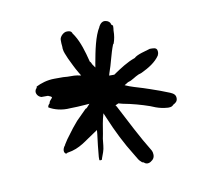

<svg xmlns="http://www.w3.org/2000/svg" viewBox="-55 -586 592 537"><g transform="rotate(-10 240.5 -317.5)"><path d="M54 -373C44 -363 52 -349 63 -346H82C84 -344 91 -344 92 -339C89 -335 84 -331 83 -327V-325C80 -322 77 -319 77 -314C92 -305 113 -299 137 -301C150 -301 165 -302 179 -303L192 -304L183 -294C182 -293 180 -292 179 -292L150 -263L135 -245C128 -236 121 -226 114 -217L105 -203V-202C100 -197 94 -184 103 -178C104 -178 106 -178 108 -180H109C144 -185 164 -205 191 -222L200 -228L199 -217C196 -195 194 -175 192 -153V-146C192 -144 192 -143 195 -143C198 -143 200 -144 200 -146V-147C204 -158 209 -169 210 -182L212 -201C216 -219 218 -239 222 -256L226 -271L232 -257C249 -216 268 -178 290 -143L299 -128C302 -123 305 -121 309 -117H311L313 -116C318 -111 325 -110 332 -114C340 -119 346 -125 343 -139V-140C343 -141 342 -141 341 -145C315 -187 290 -237 266 -283L263 -287L272 -291L283 -288C310 -283 335 -276 358 -268L373 -262C384 -258 394 -256 407 -255C417 -255 419 -257 423 -261C429 -264 435 -268 435 -277C435 -287 429 -291 420 -295C403 -302 384 -309 366 -315L348 -321C332 -326 313 -331 298 -338L306 -343C310 -346 315 -346 318 -348C330 -354 336 -360 351 -364C372 -374 392 -386 404 -404V-405C406 -407 407 -415 405 -420C402 -426 396 -426 385 -426C373 -422 348 -417 339 -408C316 -400 297 -387 276 -373L275 -372H260L262 -379C271 -403 276 -431 286 -456L288 -458C292 -469 294 -481 294 -493V-494C295 -499 295 -503 295 -508C295 -508 290 -511 290 -513V-514C289 -518 284 -523 277 -524C269 -526 262 -521 257 -512V-511C242 -488 234 -446 228 -413L226 -401L219 -411C217 -416 216 -418 213 -421V-422C206 -450 198 -477 185 -498L179 -507V-508C177 -512 173 -514 167 -514H166C156 -515 144 -503 144 -494C144 -487 144 -481 145 -474V-469C146 -458 150 -452 155 -439C162 -425 168 -411 177 -396L183 -386L172 -388C167 -389 161 -389 156 -389C148 -389 142 -389 133 -390H108C87 -390 69 -384 55 -377V-375ZM150 -262V-263ZM154 -439H155ZM407 -255Z"/></g></svg>

Font: Scribbler
Style: Lt
Weight: 300
Designer: Mew Too
Foundry: Cannot Into Space Fonts
Version: Version 1.001